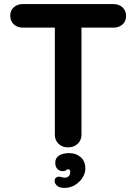

<svg xmlns="http://www.w3.org/2000/svg" viewBox="-20 -720 666 938"><path d="M312 0Q284 0 266 -17.5Q248 -35 248 -61V-641H378V-61Q378 -35 359.5 -17.5Q341 0 312 0ZM535 -585H91Q65 -585 47.5 -601Q30 -617 30 -643Q30 -669 47.5 -684.5Q65 -700 91 -700H535Q561 -700 578.5 -684Q596 -668 596 -642Q596 -616 578.5 -600.5Q561 -585 535 -585ZM397 104Q397 126 383.5 147.5Q370 169 347 183.5Q324 198 295 198Q270 198 258.5 187Q247 176 247 166Q247 152 254 147.5Q261 143 268 143Q273 143 281.5 145.5Q290 148 298 148Q309 148 316 140.5Q323 133 323 120Q323 107 313 107Q306 107 303 111.5Q300 116 286 116Q270 116 260 105Q250 94 250 75Q250 51 269 39.5Q288 28 318 28Q352 28 374.5 48Q397 68 397 104Z"/></svg>

Font: Quicksand Variable Light
Style: Regular
Weight: 300
Designer: Andrew Paglinawan
Foundry: Andrew Paglinawan
Version: Version 3.004